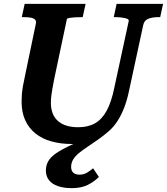

<svg xmlns="http://www.w3.org/2000/svg" viewBox="-20 -730 866 996"><path d="M481 -33 454 2Q439 7 423 10.5Q407 14 390 15.5Q373 17 355 17Q295 17 246.5 3.5Q198 -10 163.5 -38Q129 -66 110.5 -107Q92 -148 92 -202Q92 -221 93.5 -241Q95 -261 99.5 -286Q104 -311 111 -343L166 -607Q169 -621 161.5 -628.5Q154 -636 139 -638.5Q124 -641 104 -641H93L108 -710H424L409 -641H400Q384 -641 367.5 -640Q351 -639 339.5 -637Q328 -635 327 -631L262 -324Q256 -294 252 -271.5Q248 -249 246 -231.5Q244 -214 244 -197Q244 -166 253 -142.5Q262 -119 280.5 -102.5Q299 -86 325.5 -78Q352 -70 386 -70Q437 -70 473 -90.5Q509 -111 533.5 -156Q558 -201 573 -275L648 -622Q649 -629 638.5 -633Q628 -637 611.5 -639Q595 -641 579 -641H570L585 -710H826L811 -641H800Q770 -641 749 -632.5Q728 -624 723 -600L650 -262Q640 -213 625 -173.5Q610 -134 590 -103Q570 -72 545 -50Q516 -25 487.5 -5Q459 15 434 31.5Q409 48 389.5 64Q370 80 359.5 97.5Q349 115 349 136Q349 156 360.5 166Q372 176 392 176Q415 176 432.5 165Q450 154 463 143L493 188Q468 213 434.5 229.5Q401 246 352 246Q311 246 280.5 235.5Q250 225 234 204.5Q218 184 218 154Q218 128 230.5 106Q243 84 272.5 64Q302 44 353 20.5Q404 -3 481 -33Z"/></svg>

Font: Roboto Serif 20pt SemiBold
Style: Italic
Weight: 600
Italic angle: -10°
Version: Version 1.007